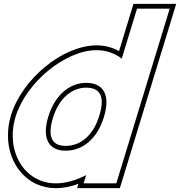

<svg xmlns="http://www.w3.org/2000/svg" viewBox="-20 -889 937 999"><path d="M61.2 -282C115.3 -459 317.7 -627 482 -628C533 -628 577.7 -611.6 613.5 -583.9L667 -759L693 -844H863L837 -759L692.3 -285.5L691.2 -282L611.1 -20L585.1 65H415.1L428.3 21.9C375.9 49.3 321.4 65.3 270.1 65C105.1 65 7.1 -105 61.2 -282ZM231.2 -282C196.7 -169 233.8 -104 322.1 -105C409.6 -105 484.7 -165.8 519.4 -276.1L521.2 -282C555.5 -394 518.7 -457 430 -458C341 -458 265.5 -394 231.2 -282ZM37.3 -289.3C26.5 -253.8 21.3 -218.4 21.3 -184.3C21.2 -36.7 119.8 90 270.1 90C309.1 90.2 349.7 81.6 388.3 67.2L381.3 90H603.6L896.8 -869H674.5L599.4 -623.1C564.5 -642.5 525.4 -653 481.9 -653C303.2 -651.9 94.4 -476.1 37.3 -289.3ZM255.1 -274.7C287.2 -379.7 354.8 -433 429.9 -433C442.4 -432.9 453.7 -431.2 462.8 -428.4C502.9 -416.3 524.5 -378.1 497.3 -289.3L495.5 -283.5C463.2 -180.7 396.5 -130 322 -130C308.5 -129.8 297.6 -131.4 288.3 -134.2C249.7 -145.9 227.8 -185.4 255.1 -274.7Z"/></svg>

Font: Nordica Plus
Style: NordicaClassicBkOblOl
Weight: 900
Version: Version 1.01